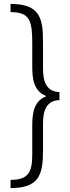

<svg xmlns="http://www.w3.org/2000/svg" viewBox="-20 -799 359 982"><path d="M145 -576V-450C145 -364 171 -326 217 -307C171 -289 145 -250 145 -165V-9C145 83 124 121 34 121V163C178 163 200 96 200 -26V-168C200 -240 222 -285 284 -287V-328C222 -330 200 -375 200 -447V-589C200 -710 180 -779 34 -779V-737C134 -737 145 -692 145 -576Z"/></svg>

Font: Repo Light
Style: Regular
Weight: 300
Designer: Stefan Peev
Foundry: Context Ltd
Version: Version 001.502